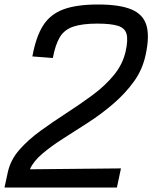

<svg xmlns="http://www.w3.org/2000/svg" viewBox="-37 -834 678 854"><path d="M-17 0 -2 -69Q10 -123 49 -167.5Q88 -212 143 -252Q198 -292 258.5 -331Q319 -370 374.5 -411Q430 -452 469.5 -500Q509 -548 522 -606Q533 -656 526 -682.5Q519 -709 488 -719Q457 -729 396 -729Q329 -729 289 -715.5Q249 -702 229 -668.5Q209 -635 198 -576L107 -583Q123 -671 155 -721Q187 -771 245.5 -792.5Q304 -814 399 -814Q494 -814 546.5 -792.5Q599 -771 614 -722.5Q629 -674 611 -591Q597 -524 558 -470.5Q519 -417 466.5 -372Q414 -327 356 -289.5Q298 -252 244.5 -218Q191 -184 151.5 -150.5Q112 -117 96 -81L501 -85L483 0Z"/></svg>

Font: Victor Mono Thin SemiBold
Style: Italic
Weight: 600
Italic angle: -12°
Monospace: yes
Version: Version 1.561;gftools[0.9.30]